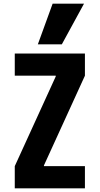

<svg xmlns="http://www.w3.org/2000/svg" viewBox="-20 -1020 540 1040"><path d="M60 0V-120L282 -606V-610H60V-730H440V-610L218 -124V-120H440V0ZM315 -780H185L265 -1000H435Z"/></svg>

Font: M PLUS 1 Code
Style: Regular
Weight: 400
Designer: Coji Morishita
Foundry: UNDERFOREST DESIGN
Version: Version 1.005